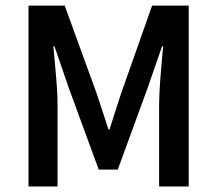

<svg xmlns="http://www.w3.org/2000/svg" viewBox="-20 -674 785 694"><path d="M83 0V-653.8H213.9L330.1 -334Q338.4 -309.6 354 -261.5Q369.6 -213.4 372.1 -206.1H376Q381.3 -223.1 395.3 -267.1Q409.2 -311 417 -334L529.8 -653.8H662.1V0H555.2V-298.8Q555.2 -356.4 569.8 -506.8H565.9L513.2 -355L405.8 -61H336.9L229 -355L176.8 -506.8H172.9Q173.8 -493.2 178.5 -444.8Q183.1 -396.5 185.5 -361.3Q188 -326.2 188 -298.8V0Z"/></svg>

Font: Toshiba Sans Medium
Style: Regular
Weight: 500
Designer: Paul D. Hunt
Foundry: Toshiba Corporation
Version: Version 2.020;PS 2.0;hotconv 1.0.86;makeotf.lib2.5.63406